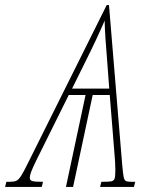

<svg xmlns="http://www.w3.org/2000/svg" viewBox="-78 -734 609 754"><path d="M-53 -20H-41Q-23 -20 -14 -24Q-5 -28 5 -43.5Q15 -59 34 -98L341 -714H350L402 -86Q405 -52 407.5 -39.5Q410 -27 416 -23.5Q422 -20 438 -20H453L448 0H315L320 -20Q350 -20 359.5 -22Q369 -24 372 -32.5Q375 -41 375 -66Q375 -95 371 -137L353 -361H286L209 0H181L258 -361H192L64 -103Q50 -74 44.5 -59.5Q39 -45 39 -36Q39 -26 48.5 -23Q58 -20 91 -20L86 0H-58ZM351 -386 343 -493Q334 -597 333 -653Q303 -583 258 -493L205 -386Z"/></svg>

Font: Noto Serif CondThin
Style: Italic
Weight: 250
Width: 3
Italic angle: -12°
Designer: Monotype Design Team
Foundry: Monotype Imaging Inc.
Version: Version 1.001